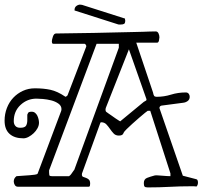

<svg xmlns="http://www.w3.org/2000/svg" viewBox="-22 -809 889 837"><path d="M38 -18Q38 -32 50 -41Q62 -42 77.5 -43Q93 -44 106.5 -45Q120 -46 130 -47.5Q140 -49 142 -52L245 -326Q245 -328 245.5 -329.5Q246 -331 246 -333Q246 -348 232.5 -357.5Q219 -367 201 -371.5Q183 -376 165 -377.5Q147 -379 137 -379Q97 -379 67.5 -351.5Q38 -324 38 -281Q38 -268 45 -260Q52 -252 66 -252Q86 -252 91.5 -261Q97 -270 97 -285V-309Q100 -318 104 -320Q108 -322 116 -322Q125 -322 131 -317Q137 -312 140.5 -305Q144 -298 146 -289.5Q148 -281 148 -274Q148 -262 141.5 -250Q135 -238 125 -228.5Q115 -219 103 -212.5Q91 -206 80 -206Q41 -206 19.5 -225.5Q-2 -245 -2 -283Q-2 -312 8 -338Q18 -364 36 -383Q54 -402 78 -413Q102 -424 130 -424Q168 -424 198 -417.5Q228 -411 262 -388Q262 -388 264 -387Q265 -387 269 -390Q273 -393 273 -395L354 -606V-609Q354 -611 351.5 -614.5Q349 -618 347 -618H211Q206 -618 205 -622Q204 -626 204 -629Q204 -635 208.5 -649Q213 -663 222 -663Q321 -664 387.5 -665.5Q454 -667 497 -668Q540 -669 564 -669.5Q588 -670 603.5 -670.5Q619 -671 629.5 -671.5Q640 -672 657 -672Q665 -672 669 -663.5Q673 -655 673 -646Q673 -642 671 -632.5Q669 -623 663 -623H572L645 -406Q647 -395 650 -391Q653 -387 661 -387Q693 -387 723.5 -396.5Q754 -406 788 -406Q796 -406 800.5 -400.5Q805 -395 805 -387Q805 -375 796 -368.5Q787 -362 776 -361L685 -349Q680 -349 676.5 -346Q673 -343 673 -338L775 -43L829 -29Q837 -28 839 -23.5Q841 -19 841 -13Q841 -3 835 4Q828 3 822.5 3Q817 3 811 3Q762 3 717.5 5.5Q673 8 622 8Q611 8 608 4Q605 0 605 -11Q605 -28 619 -33.5Q633 -39 652 -44Q656 -45 665.5 -44.5Q675 -44 686 -43Q697 -42 706.5 -41.5Q716 -41 721 -41V-53L633 -326H622Q621 -326 610 -317Q599 -308 584.5 -295.5Q570 -283 554.5 -269Q539 -255 530 -246Q519 -236 515.5 -227Q512 -218 496 -218Q482 -218 473.5 -227Q465 -236 457.5 -247Q450 -258 441.5 -267Q433 -276 419 -276Q418 -276 418 -275.5Q418 -275 417 -275H416L337 -57Q336 -56 335.5 -53Q335 -50 335 -48Q335 -40 340.5 -38Q346 -36 353 -33.5Q360 -31 365.5 -26Q371 -21 371 -8Q371 -4 370 0.5Q369 5 364 5H56Q47 5 42.5 -2.5Q38 -10 38 -18ZM192 -57Q192 -50 193 -45.5Q194 -41 205 -41H279Q280 -41 284 -45Q288 -49 291.5 -54.5Q295 -60 298.5 -64.5Q302 -69 302 -69L496 -601V-618H399L193 -69Q192 -69 192 -64Q192 -59 192 -57ZM438 -332Q438 -324 440.5 -322Q443 -320 450 -315Q456 -311 464.5 -305Q473 -299 481.5 -293Q490 -287 496 -283.5Q502 -280 502 -280L605 -365Q609 -367 613 -369.5Q617 -372 617 -374Q617 -374 616 -376V-378L540 -594L439 -338Q439 -337 438.5 -335Q438 -333 438 -332ZM524 -720Q524 -708 519 -705Q514 -702 503 -702H496Q494 -702 492 -703L304 -763Q303 -763 303 -764V-766Q303 -777 311 -783Q319 -789 329 -789Q329 -788 330 -788H332H335L523 -728V-725Q523 -723 523.5 -722Q524 -721 524 -720Z"/></svg>

Font: Miltonian
Style: Regular
Weight: 400
Designer: Pablo Impallari
Foundry: Pablo Impallari
Version: Version 1.008